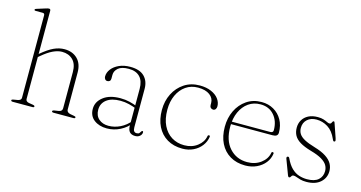

<svg xmlns="http://www.w3.org/2000/svg" viewBox="-77 -1059 2637 1402"><g transform="rotate(15 1241.0 -358.0)"><path d="M149.5 -353.5 136.5 -365 162.5 -387.5Q216 -432.5 256 -450.8Q296 -469 335.5 -469Q396.5 -469 433.8 -432.2Q471 -395.5 471 -329V-49Q471 -38 478.5 -31.2Q486 -24.5 498.5 -22L526 -17Q533 -16 536.8 -14Q540.5 -12 540.5 -8Q540.5 -4.5 537.5 -2.2Q534.5 0 528 0H377.5Q364 0 364 -8Q364 -15 379 -17.5L411 -22.5Q424 -24.5 430.2 -31.5Q436.5 -38.5 436.5 -49V-322.5Q436.5 -384.5 405 -415.2Q373.5 -446 323 -446Q292 -446 255.5 -429Q219 -412 173.5 -373.5ZM161 -712V-46Q161 -36.5 167.5 -30.5Q174 -24.5 185 -22.5L215.5 -17.5Q230.5 -15 230.5 -8Q230.5 0 217.5 0H68Q62 0 58.8 -2.2Q55.5 -4.5 55.5 -8Q55.5 -12 59.2 -14Q63 -16 70 -17L102 -22.5Q113.5 -25 120 -30.5Q126.5 -36 126.5 -45.5V-668Q126.5 -676.5 123 -680.5Q119.5 -684.5 110.5 -684.5H61.5Q54 -684.5 51.2 -686.2Q48.5 -688 48.5 -690.5Q48.5 -693.5 51 -696Q53.5 -698.5 60.5 -700.5L124 -720.5Q133 -723.5 139.2 -724.8Q145.5 -726 149 -726Q155 -726 158 -722.8Q161 -719.5 161 -712Z M939.5 -57V-66V-71V-331Q939.5 -390.5 910.2 -421.2Q881 -452 826 -452Q771.5 -452 746.2 -430Q721 -408 721 -378.5V-350Q721 -337.5 714 -331.2Q707 -325 696 -325Q685.5 -325 678.8 -333.2Q672 -341.5 672 -353.5Q672 -383 692.2 -409.5Q712.5 -436 748.8 -452.5Q785 -469 833.5 -469Q904.5 -469 939.5 -434Q974.5 -399 974.5 -341V-50Q974.5 -29 981.8 -20.8Q989 -12.5 1000.5 -12.5Q1015.5 -12.5 1021 -19Q1026.5 -25.5 1030 -31.5Q1032 -34.5 1033.8 -36.8Q1035.5 -39 1039 -39Q1042 -39 1043.8 -36.8Q1045.5 -34.5 1045.5 -30Q1045.5 -20.5 1039.8 -11.5Q1034 -2.5 1023.2 3.8Q1012.5 10 997 10Q968 10 953.8 -5.8Q939.5 -21.5 939.5 -57ZM646.5 -102.5Q646.5 -155.5 693.5 -192.2Q740.5 -229 822.5 -229Q860 -229 892.8 -221Q925.5 -213 952 -202L950 -185Q923 -195.5 892.8 -203.2Q862.5 -211 827 -211Q760.5 -211 723.5 -182.5Q686.5 -154 686.5 -106.5Q686.5 -61 715.2 -36.2Q744 -11.5 788 -11.5Q833.5 -11.5 876.5 -32.5Q919.5 -53.5 952.5 -94L961.5 -81Q928.5 -37.5 881.2 -13.8Q834 10 781.5 10Q723 10 684.8 -19.2Q646.5 -48.5 646.5 -102.5Z M1521 -355Q1521 -341 1514.2 -332.2Q1507.5 -323.5 1496.5 -323.5Q1485.5 -323.5 1478 -331Q1470.5 -338.5 1470.5 -351.5V-366Q1470.5 -403 1438.8 -426.8Q1407 -450.5 1350 -450.5Q1297.5 -450.5 1258 -423Q1218.5 -395.5 1196.2 -347.2Q1174 -299 1174 -237Q1174 -167 1198 -118Q1222 -69 1263.8 -43.2Q1305.5 -17.5 1359.5 -17.5Q1417 -17.5 1458 -48.8Q1499 -80 1507 -125Q1508 -130.5 1510.2 -132.5Q1512.5 -134.5 1517 -134.5Q1522 -134.5 1523.5 -131.8Q1525 -129 1524.5 -125.5Q1519 -87 1495.2 -56.2Q1471.5 -25.5 1434.8 -7.8Q1398 10 1352.5 10Q1286 10 1237.2 -19Q1188.5 -48 1162.2 -100.8Q1136 -153.5 1136 -225Q1136 -293 1163.8 -348Q1191.5 -403 1241.5 -436Q1291.5 -469 1358.5 -469Q1408.5 -469 1445.2 -453Q1482 -437 1501.5 -410.8Q1521 -384.5 1521 -355Z M2004.5 -285Q2004.5 -270 1994.5 -262.5Q1984.5 -255 1964.5 -255H1629.5V-274H1941Q1964 -274 1964 -293Q1964 -362 1925.5 -406.2Q1887 -450.5 1822.5 -450.5Q1770.5 -450.5 1731.8 -423Q1693 -395.5 1671.2 -347.2Q1649.5 -299 1649.5 -237Q1649.5 -132.5 1701.5 -75Q1753.5 -17.5 1835 -17.5Q1895 -17.5 1937.5 -49.2Q1980 -81 1988.5 -127Q1989 -132 1991.2 -134.2Q1993.5 -136.5 1997.5 -136.5Q2002.5 -136.5 2004.5 -133.5Q2006.5 -130.5 2006 -126.5Q2001 -88 1976.5 -57Q1952 -26 1913.5 -8Q1875 10 1827.5 10Q1761.5 10 1712.8 -19Q1664 -48 1637.8 -100.8Q1611.5 -153.5 1611.5 -225Q1611.5 -293 1638.2 -348Q1665 -403 1713.2 -436Q1761.5 -469 1826.5 -469Q1877 -469 1917.5 -445.8Q1958 -422.5 1981.2 -381.2Q2004.5 -340 2004.5 -285Z M2246 -449Q2203.5 -449 2176.8 -425Q2150 -401 2150 -361Q2150 -336 2162.2 -316.5Q2174.5 -297 2204 -281Q2233.5 -265 2284.5 -250Q2338.5 -234 2371.5 -212.5Q2404.5 -191 2419 -165Q2433.5 -139 2433.5 -109Q2433.5 -57.5 2395.5 -23.8Q2357.5 10 2289.5 10Q2263 10 2244.5 4.8Q2226 -0.5 2212.8 -5.5Q2199.5 -10.5 2190 -10.5Q2181 -10.5 2177 -5.2Q2173 0 2170 5.2Q2167 10.5 2160.5 10.5Q2157 10.5 2154.8 8.2Q2152.5 6 2150 0.5L2106.5 -115Q2104.5 -120.5 2105 -125.5Q2105.5 -130.5 2111 -132.5Q2116 -134.5 2119.8 -132.2Q2123.5 -130 2125.5 -125Q2147 -79 2173 -54Q2199 -29 2228.8 -19.5Q2258.5 -10 2289.5 -10Q2346.5 -10 2374.8 -35Q2403 -60 2403 -101Q2403 -125 2390.8 -145.8Q2378.5 -166.5 2348.5 -184.5Q2318.5 -202.5 2265 -217.5Q2211.5 -233 2180 -252Q2148.5 -271 2134.5 -296.2Q2120.5 -321.5 2120.5 -355Q2120.5 -387.5 2135.8 -413.2Q2151 -439 2180 -454Q2209 -469 2250.5 -469Q2276.5 -469 2294 -463.2Q2311.5 -457.5 2323.2 -451.5Q2335 -445.5 2342.5 -445.5Q2352 -445.5 2355.5 -451.5Q2359 -457.5 2361.8 -463.2Q2364.5 -469 2370 -469Q2372.5 -469 2374.5 -467.5Q2376.5 -466 2377.5 -462L2415 -353Q2418 -345 2418.8 -337.5Q2419.5 -330 2412.5 -327.5Q2407.5 -326 2404 -329.8Q2400.5 -333.5 2397 -342Q2372.5 -399 2332.2 -424Q2292 -449 2246 -449Z"/></g></svg>

Font: Fraunces Thin
Style: Regular
Weight: 250
Version: Version 1.000;[b76b70a41]